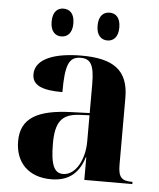

<svg xmlns="http://www.w3.org/2000/svg" viewBox="-54 -796 706 853"><g transform="rotate(5 299.5 -370.0)"><path d="M401 -626C426 -626 449 -643 449 -688C449 -734 426 -750 401 -750C375 -750 352 -734 352 -688C352 -643 375 -626 401 -626ZM195 -626C221 -626 244 -643 244 -688C244 -734 221 -750 195 -750C170 -750 147 -734 147 -688C147 -643 170 -626 195 -626ZM205 10C269 10 325 -15 351 -101H353V0H567V-10H563C518 -10 503 -26 503 -81V-379C503 -504 433 -549 293 -549C180 -549 87 -520 87 -448C87 -398 133 -380 222 -380C222 -501 237 -539 290 -539C335 -539 351 -512 351 -425V-298L269 -295C119 -290 45 -249 45 -146C45 -51 105 10 205 10ZM256 -18C218 -18 200 -52 200 -149C200 -243 226 -282 306 -286L351 -288V-171C351 -93 314 -18 256 -18Z"/></g></svg>

Font: Noto Serif Display
Style: Bold
Weight: 700
Designer: Monotype Design Team
Foundry: Monotype Imaging Inc.
Version: Version 2.009